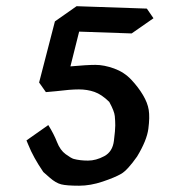

<svg xmlns="http://www.w3.org/2000/svg" viewBox="-20 -566 584 623"><path d="M478 -506.8 407.2 -457.5 236.8 -463.4 208.5 -350.6Q262.2 -355.5 289.8 -355.5Q317.4 -355.5 350.1 -343.8Q382.8 -332 405.8 -307.6Q428.7 -283.2 443.8 -257.8Q459 -232.4 462.6 -209.2Q466.3 -186 461.4 -148.2Q456.5 -110.4 424.8 -58.1Q393.6 -13.7 373.3 -2Q353 9.8 313.2 23.2Q273.4 36.6 236.8 36.6Q196.3 36.6 178.7 32.2Q161.1 27.8 141.4 10.5Q121.6 -6.8 120.6 -7.8Q87.9 -55.7 71.8 -96.2L65.9 -110.4L136.7 -160.2Q154.8 -131.3 165 -105Q175.3 -78.6 193.1 -65.7Q210.9 -52.7 219.2 -50.3Q239.7 -44.9 265.6 -44.9Q291.5 -44.9 318.4 -59.3Q345.2 -73.7 349.6 -108.9Q354 -144 354 -158.7Q354 -173.3 352.5 -189.2Q351.1 -205.1 334.5 -235.4Q309.6 -259.8 286.4 -267.8Q263.2 -275.9 235.8 -275.9Q208.5 -275.9 161.1 -270L128.9 -267.1L106.9 -298.3L158.2 -496.6L228.5 -545.9L456.5 -538.1Z"/></svg>

Font: Panteley
Style: Regular
Weight: 500
Designer: Kalashnikov Yuriy
Foundry: Øêîëà ïàâà èìåíè ñâÿòîãî àâíîàïîñòîëüíîãî Âëàäèìèà
Version: Version 1.80 April 12, 2018